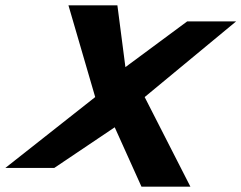

<svg xmlns="http://www.w3.org/2000/svg" viewBox="-95 -698 903 718"><path d="M-75 -70H108L334 -222L434 0H617L446 -335L788 -618H605L374 -447L344 -678H161L261 -335Z"/></svg>

Font: Ember
Style: Ita
Weight: 400
Designer: Stig
Foundry: Cannot Into Space Fonts
Version: Version 0.127